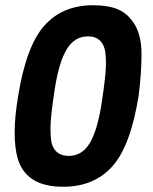

<svg xmlns="http://www.w3.org/2000/svg" viewBox="-20 -701 585 734"><path d="M221 13Q80 13 48 -94Q36 -135 36 -194.5Q36 -254 49 -332Q80 -525 149.5 -603Q219 -681 336 -681Q394 -681 431.5 -665Q469 -649 494 -609Q521 -565 521 -494Q521 -423 510 -335Q479 -142 409 -64.5Q339 13 221 13ZM178 -152Q192 -105 243 -105Q294 -105 323.5 -154.5Q353 -204 369 -309.5Q385 -415 385 -455.5Q385 -496 380 -514Q367 -562 316 -562Q265 -562 235 -512.5Q205 -463 189 -358.5Q173 -254 173 -213Q173 -172 178 -152Z"/></svg>

Font: Rambla
Style: Bold Italic
Weight: 700
Italic angle: -12°
Designer: Martin Sommaruga
Foundry: Martin Sommaruga
Version: Version 1.001